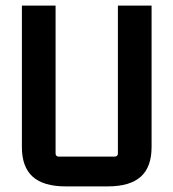

<svg xmlns="http://www.w3.org/2000/svg" viewBox="-20 -655 618 684"><path d="M364 9H214Q135 9 96.5 -25.5Q58 -60 58 -131V-635H178V-109Q178 -97 190 -97H388Q400 -97 400 -109V-635H520V-131Q520 -60 481.5 -25.5Q443 9 364 9Z"/></svg>

Font: Gemunu Libre ExtraLight
Style: Bold
Weight: 700
Version: Version 1.100